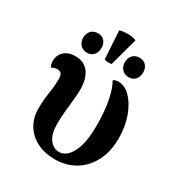

<svg xmlns="http://www.w3.org/2000/svg" viewBox="-184 -902 980 1045"><g transform="rotate(30 306.0 -380.0)"><path d="M312 15Q248 15 199.5 -9.5Q151 -34 124 -78Q97 -122 97 -181Q97 -235 105 -284Q113 -333 113 -373Q113 -396 105.5 -406.5Q98 -417 81 -417Q71 -417 62 -414.5Q53 -412 45 -407Q35 -424 35 -443Q35 -481 61 -504.5Q87 -528 130 -528Q184 -528 213.5 -490Q243 -452 243 -382Q243 -356 239 -318Q235 -280 231 -238Q227 -196 227 -158Q227 -96 251.5 -63.5Q276 -31 312 -31Q357 -31 387.5 -88.5Q418 -146 418 -257Q418 -352 404 -418Q390 -484 370 -515Q382 -525 402 -525Q442 -525 477 -489.5Q512 -454 534.5 -393.5Q557 -333 557 -258Q557 -174 525 -112.5Q493 -51 437.5 -18Q382 15 312 15ZM321 -589Q310 -587 297 -587.5Q284 -588 276 -592L265 -768Q277 -773 297 -774.5Q317 -776 337 -774Q357 -772 369 -765ZM174 -575Q146 -575 130.5 -593Q115 -611 115 -636Q115 -662 130.5 -679.5Q146 -697 174 -697Q201 -697 215.5 -679.5Q230 -662 230 -636Q230 -611 215.5 -593Q201 -575 174 -575ZM437 -573Q409 -573 393.5 -591Q378 -609 378 -634Q378 -660 393.5 -677.5Q409 -695 437 -695Q464 -695 478.5 -677.5Q493 -660 493 -634Q493 -609 478.5 -591Q464 -573 437 -573Z"/></g></svg>

Font: Arima Thin
Style: Regular
Weight: 100
Designer: Joana Correia and Natanael Gama
Foundry: NDISCOVER
Version: Version 1.101;gftools[0.9.23]